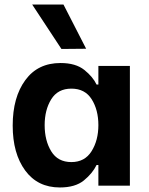

<svg xmlns="http://www.w3.org/2000/svg" viewBox="-20 -819 657 847"><path d="M92 -466Q147 -541 247 -541Q314 -541 352 -510.5Q390 -480 406 -446H414V-528H553V0H414V-91H406Q388 -54 350 -23Q312 8 244 8Q146 8 91 -67Q36 -142 36 -265Q36 -390 92 -466ZM177 -267Q177 -199 206 -151.5Q235 -104 295 -104Q354 -104 384 -152Q414 -200 414 -267Q414 -334 384.5 -381Q355 -428 295 -428Q235 -428 206 -381Q177 -334 177 -267ZM122 -799H260L360 -604L251 -603Z"/></svg>

Font: Lopes Sans
Style: Bold
Weight: 700
Designer: Gabriel Lam, Diego Maldonado
Foundry: TypeRant, Foresti Design
Version: Version 4.000